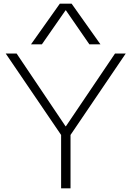

<svg xmlns="http://www.w3.org/2000/svg" viewBox="-20 -1020 713 1040"><path d="M311 0V-289L11 -730H70L335 -336H337L603 -730H661L362 -289V0ZM148 -780 304 -1000H368L524 -780H464L337 -964H335L207 -780Z"/></svg>

Font: M PLUS 1 Light
Style: Regular
Weight: 300
Designer: Coji Morishita
Foundry: UNDERFOREST DESIGN
Version: Version 1.001